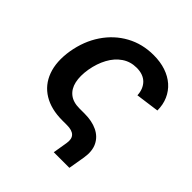

<svg xmlns="http://www.w3.org/2000/svg" viewBox="-187 -673 943 943"><g transform="rotate(45 284.0 -201.5)"><path d="M333 140.1 345.7 63.5Q351.1 31.2 335.7 15.6Q320.3 0 284.7 0H252.4Q174.3 0 121.8 -32Q69.3 -64 47.4 -123.8Q25.4 -183.6 38.6 -266.1Q52.7 -349.1 95 -411.9Q137.2 -474.6 200.9 -509.5Q264.6 -544.4 342.8 -544.4Q389.6 -544.4 427.2 -531.7Q464.8 -519 491.7 -495.4Q518.6 -471.7 533.2 -438.5Q547.9 -405.3 547.9 -364.7L425.8 -348.1Q424.8 -369.1 418 -386.2Q411.1 -403.3 398.9 -415.8Q386.7 -428.2 368.9 -434.8Q351.1 -441.4 327.6 -441.4Q284.7 -441.4 251.5 -418.7Q218.3 -396 196.8 -356.4Q175.3 -316.9 166.5 -266.6Q158.2 -216.3 166.5 -179.2Q174.8 -142.1 200.7 -121.6Q226.6 -101.1 270 -101.1H305.7Q357.4 -101.1 394 -83.5Q430.7 -65.9 447.5 -31.5Q464.4 2.9 456.1 53.7L441.4 140.1Z"/></g></svg>

Font: Inter 20pt SemiBold
Style: Italic
Weight: 600
Italic angle: -9.3988°
Version: Version 4.001;git-66647c0bb